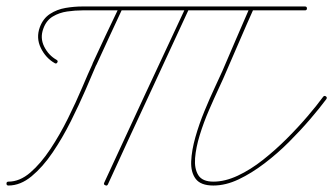

<svg xmlns="http://www.w3.org/2000/svg" viewBox="-26 -567 1029 593"><path d="M151 -374Q148 -369 143 -372Q115 -388 100 -419Q85 -450 97 -483Q107 -510 128.5 -524Q150 -538 176.5 -542.5Q203 -547 229 -547Q401 -547 572.5 -547Q744 -547 916 -547Q922 -547 922 -541Q922 -535 916 -535Q744 -535 572.5 -535Q401 -535 229 -535Q206 -535 181.5 -531.5Q157 -528 137 -516Q117 -504 108 -479Q97 -450 110.5 -423Q124 -396 149 -382Q154 -379 151 -374ZM349 -546Q354 -544 351 -538Q331 -495 311 -452Q291 -409 271 -365Q271 -365 271 -365.5Q271 -366 271 -366Q271 -366 271 -366Q271 -366 271 -366Q258 -335 238 -289Q218 -243 192.5 -192Q167 -141 136.5 -96Q106 -51 71.5 -22.5Q37 6 0 6Q-6 6 -6 0Q-6 -6 0 -6Q35 -6 67.5 -34Q100 -62 129.5 -106.5Q159 -151 184 -201.5Q209 -252 228 -297Q247 -342 260 -370Q260 -370 260 -370Q260 -370 260 -370Q260 -370 260 -370.5Q260 -371 260 -371Q280 -414 300 -457Q320 -500 341 -543Q343 -549 349 -546ZM555 -546Q560 -544 557 -538Q495 -403 432 -268Q369 -133 307 3Q304 8 299 5Q293 3 296 -3Q358 -138 421 -273Q484 -408 547 -543Q549 -549 555 -546ZM753 -546Q759 -544 757 -539Q735 -490 714 -441Q693 -392 672 -344Q665 -327 650.5 -296Q636 -265 619.5 -227Q603 -189 591 -150Q579 -111 576.5 -78.5Q574 -46 586.5 -26Q599 -6 633 -6Q669 -6 708.5 -24.5Q748 -43 786.5 -73.5Q825 -104 860 -139Q895 -174 924 -208Q953 -242 972 -268Q976 -273 981 -269Q985 -266 982 -261Q962 -234 932 -199Q902 -164 866.5 -128.5Q831 -93 791 -62.5Q751 -32 711 -13Q671 6 633 6Q594 6 578.5 -14.5Q563 -35 564.5 -69Q566 -103 577.5 -143.5Q589 -184 605.5 -224Q622 -264 637.5 -297Q653 -330 661 -348Q682 -397 703 -446Q724 -495 745 -543Q748 -549 753 -546Z"/></svg>

Font: FRB American Cursive Guidelines Thin
Style: Italic
Weight: 100
Italic angle: -25°
Version: Version 2.0;Modular Font Editor K font №1